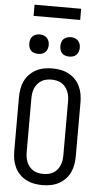

<svg xmlns="http://www.w3.org/2000/svg" viewBox="-71 -1181 641 1231"><g transform="rotate(5 250.0 -566.0)"><path d="M250 8Q277 8 303.5 3Q330 -2 354 -14.5Q378 -27 397 -46.5Q416 -66 427.5 -90.5Q439 -115 443.5 -141.5Q448 -168 448 -195V-540Q448 -567 443.5 -593.5Q439 -620 427.5 -644.5Q416 -669 397 -688.5Q378 -708 354 -720.5Q330 -733 303.5 -738Q277 -743 250 -743Q223 -743 196.5 -738Q170 -733 146 -720.5Q122 -708 103 -688.5Q84 -669 72.5 -644.5Q61 -620 56.5 -593.5Q52 -567 52 -540V-195Q52 -168 56.5 -141.5Q61 -115 72.5 -90.5Q84 -66 103 -46.5Q122 -27 146 -14.5Q170 -2 196.5 3Q223 8 250 8ZM250 -64Q233 -64 216.5 -67.5Q200 -71 186 -79.5Q172 -88 161 -101Q150 -114 143.5 -129.5Q137 -145 134.5 -161.5Q132 -178 132 -195V-540Q132 -557 134.5 -573.5Q137 -590 143.5 -605.5Q150 -621 161 -634Q172 -647 186 -655.5Q200 -664 216.5 -667.5Q233 -671 250 -671Q267 -671 283.5 -667.5Q300 -664 314.5 -655.5Q329 -647 339.5 -634Q350 -621 356.5 -605.5Q363 -590 365.5 -573.5Q368 -557 368 -540V-195Q368 -178 365.5 -161.5Q363 -145 356.5 -129.5Q350 -114 339.5 -101Q329 -88 314.5 -79.5Q300 -71 283.5 -67.5Q267 -64 250 -64ZM350 -828Q363 -828 375 -831.5Q387 -835 396 -844Q405 -853 409 -865.5Q413 -878 413 -890Q413 -903 409 -915Q405 -927 396 -936Q387 -945 375 -949Q363 -953 350 -953Q338 -953 325.5 -949Q313 -945 304 -936Q295 -927 291.5 -915Q288 -903 288 -890Q288 -878 291.5 -865.5Q295 -853 304 -844Q313 -835 325.5 -831.5Q338 -828 350 -828ZM150 -828Q163 -828 175 -831.5Q187 -835 196 -844Q205 -853 209 -865.5Q213 -878 213 -890Q213 -903 209 -915Q205 -927 196 -936Q187 -945 175 -949Q163 -953 150 -953Q138 -953 125.5 -949Q113 -945 104 -936Q95 -927 91.5 -915Q88 -903 88 -890Q88 -878 91.5 -865.5Q95 -853 104 -844Q113 -835 125.5 -831.5Q138 -828 150 -828ZM100 -1068H400V-1140H100Z"/></g></svg>

Font: Iosevka SS09
Style: Regular
Weight: 400
Monospace: yes
Designer: Belleve Invis
Foundry: Belleve Invis
Version: Version 5.2.1; ttfautohint (v1.8.3)